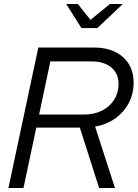

<svg xmlns="http://www.w3.org/2000/svg" viewBox="-20 -937 686 957"><path d="M22 0 171 -700H448Q540 -700 593 -652.5Q646 -605 646 -525Q646 -469 621.5 -423Q597 -377 554 -346.5Q511 -316 454 -306L553 0H474L378 -301H161L97 0ZM175 -366H398Q449 -366 488 -385.5Q527 -405 549 -440Q571 -475 571 -519Q571 -571 534.5 -601Q498 -631 436 -631H231ZM386 -797 310 -917H368L431 -838L528 -917H592L465 -797Z"/></svg>

Font: Red Hat Display
Style: Italic
Weight: 400
Italic angle: -12°
Designer: Pentagram, MCKL
Foundry: Pentagram, MCKL
Version: Version 1.023; ttfautohint (v1.8.3)